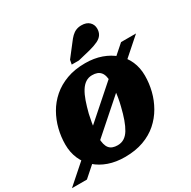

<svg xmlns="http://www.w3.org/2000/svg" viewBox="-294 -1187 1402 1412"><g transform="rotate(-30 407.5 -481.5)"><path d="M373 17Q297 17 235.5 -4.5Q174 -26 129.5 -65.5Q85 -105 61 -160Q37 -215 37 -282Q37 -347 53 -411Q69 -475 101.5 -532Q134 -589 184.5 -633Q235 -677 304 -702.5Q373 -728 462 -728Q537 -728 599 -706Q661 -684 705.5 -644.5Q750 -605 774 -550.5Q798 -496 798 -429Q798 -364 782 -300Q766 -236 733 -178.5Q700 -121 650 -77Q600 -33 531 -8Q462 17 373 17ZM369 -85Q401 -85 425.5 -100.5Q450 -116 468.5 -146.5Q487 -177 502.5 -220.5Q518 -264 531 -318Q540 -353 545.5 -386Q551 -419 553.5 -449Q556 -479 556 -506Q556 -539 550.5 -562Q545 -585 533 -599Q521 -613 503.5 -619.5Q486 -626 462 -626Q431 -626 406.5 -610Q382 -594 363 -563.5Q344 -533 329 -490Q314 -447 300 -392Q292 -357 286.5 -324.5Q281 -292 278 -261.5Q275 -231 275 -205Q275 -172 281 -149Q287 -126 298.5 -112Q310 -98 328 -91.5Q346 -85 369 -85ZM-81 20 769 -730H896L46 20ZM458 -907Q476 -932 493.5 -949Q511 -966 531.5 -974.5Q552 -983 577 -983Q620 -983 643.5 -960.5Q667 -938 667 -904Q667 -875 653.5 -854Q640 -833 611 -819Q582 -805 536 -793L433 -768H372L379 -805Z"/></g></svg>

Font: Roboto Serif Black
Style: Italic
Weight: 900
Italic angle: -10°
Version: Version 1.008